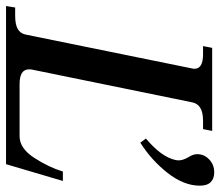

<svg xmlns="http://www.w3.org/2000/svg" viewBox="-84 -680 747 652"><g transform="rotate(90 290.0 -353.5)"><path d="M434 -475Q497 -528 507 -576Q508 -580 508 -587Q508 -600 498 -618Q487 -635 487 -649Q487 -673 505 -690Q523 -707 549 -707Q570 -707 582 -695Q594 -683 594 -658Q594 -604 551 -549Q508 -494 448 -456ZM-11 -31H17Q46 -31 61.5 -39.5Q77 -48 81 -67L196 -632Q197 -635 197 -640Q197 -669 148 -669H120L126 -700H408L402 -669H373Q318 -669 311 -632L200 -89Q199 -85 199 -78Q199 -46 249 -46H426Q467 -46 499 -95Q531 -144 546 -193H578L521 0H-16Z"/></g></svg>

Font: Taviraj Medium
Style: Italic
Weight: 500
Italic angle: -12°
Designer: Katatrad Team
Foundry: CadsonDemak
Version: Version 1.001